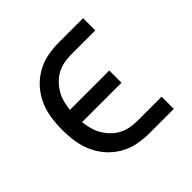

<svg xmlns="http://www.w3.org/2000/svg" viewBox="-139 -649 778 778"><g transform="rotate(-45 250.0 -260.0)"><path d="M436 0H297Q263 0 230 -6.5Q197 -13 167.5 -30Q138 -47 115.5 -72.5Q93 -98 79.5 -128.5Q66 -159 61 -192.5Q56 -226 56 -260Q56 -294 61 -327.5Q66 -361 79.5 -391.5Q93 -422 115.5 -447.5Q138 -473 167.5 -490Q197 -507 230 -513.5Q263 -520 297 -520H436V-450H297Q276 -450 255.5 -446Q235 -442 216.5 -432Q198 -422 183.5 -407Q169 -392 158.5 -374Q148 -356 143 -336Q138 -316 135 -295H361V-225H135Q138 -204 143 -184Q148 -164 158.5 -146Q169 -128 183.5 -113Q198 -98 216.5 -88Q235 -78 255.5 -74Q276 -70 297 -70H436Z"/></g></svg>

Font: Iosevka MaddieWtf
Style: Regular
Weight: 400
Monospace: yes
Designer: Belleve Invis
Foundry: Belleve Invis
Version: Version 31.3.0; ttfautohint (v1.8.3)